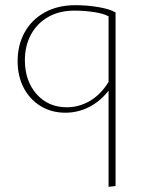

<svg xmlns="http://www.w3.org/2000/svg" viewBox="-20 -432 556 741"><path d="M426 -384V286L399 289V-82Q367 -41 324 -19Q281 3 232 3Q179 3 137 -22.5Q95 -48 71.5 -93Q48 -138 48 -196Q48 -258 75 -307Q102 -356 152.5 -384Q203 -412 271 -412Q317 -412 360.5 -404.5Q404 -397 426 -384ZM399 -116V-369Q379 -380 342 -385.5Q305 -391 267 -391Q209 -391 166 -366.5Q123 -342 99.5 -298.5Q76 -255 76 -200Q76 -120 121 -69Q166 -18 238 -18Q285 -18 327 -42.5Q369 -67 399 -116Z"/></svg>

Font: Ysabeau Infant Extralight
Style: Regular
Weight: 200
Designer: Christian Thalmann (Catharsis Fonts)
Version: Version 0.003